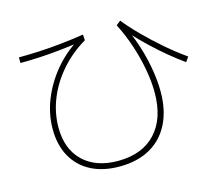

<svg xmlns="http://www.w3.org/2000/svg" viewBox="-107 -871 1215 1054"><g transform="rotate(-15 500.0 -343.5)"><path d="M449 43Q355 43 287 7.5Q219 -28 182.5 -94Q146 -160 146 -250Q146 -334 178 -415Q210 -496 267.5 -566Q325 -636 404 -686L411 -674Q350 -665 292 -659Q234 -653 178 -650Q122 -647 69 -647V-679Q125 -679 184.5 -682Q244 -685 307.5 -691.5Q371 -698 441 -709L443 -676Q364 -630 304 -562Q244 -494 211.5 -414Q179 -334 179 -250Q179 -128 251 -58.5Q323 11 449 11Q587 11 663 -71Q739 -153 739 -300Q739 -362 726 -433.5Q713 -505 689 -576.5Q665 -648 633 -710L658 -730Q692 -687 743 -635.5Q794 -584 852.5 -533.5Q911 -483 968 -443L949 -416Q907 -446 861.5 -483.5Q816 -521 772 -563Q728 -605 690 -646L687 -665Q714 -606 733 -542Q752 -478 762 -415Q772 -352 772 -297Q772 -191 733.5 -114.5Q695 -38 622.5 2.5Q550 43 449 43Z"/></g></svg>

Font: M PLUS 2 ExtraLight
Style: Regular
Weight: 250
Designer: Coji Morishita
Foundry: UNDERFOREST DESIGN
Version: Version 1.001